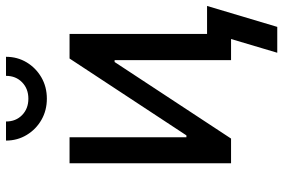

<svg xmlns="http://www.w3.org/2000/svg" viewBox="-174 -627 957 649"><g transform="rotate(-90 304.5 -302.5)"><path d="M514.2 0H425.8V-393.6H419.4L160.6 0H77.1V-545.9H165V-150.9H171.4L431.2 -545.9H514.2ZM295.4 -622.6Q255.9 -622.6 223.9 -640.9Q191.9 -659.2 172.9 -690.7Q153.8 -722.2 153.8 -760.7H218.3Q218.3 -727.5 240 -706.3Q261.7 -685.1 295.4 -685.1Q329.1 -685.1 350.8 -706.3Q372.6 -727.5 372.6 -760.7H437Q437 -722.2 418.2 -690.9Q399.4 -659.7 367.4 -641.1Q335.4 -622.6 295.4 -622.6ZM450.7 156.2 497.1 0H465.3V-81.1H608.9L538.1 156.2Z"/></g></svg>

Font: Inter-Regular
Style: Regular
Weight: 400
Designer: Rasmus Andersson
Foundry: rsms
Version: Version 4.000;git-a52131595